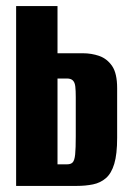

<svg xmlns="http://www.w3.org/2000/svg" viewBox="-20 -611 434 631"><path d="M33 0V-591H169V-436H252Q281 -436 306.5 -427Q332 -418 348.5 -394Q365 -370 365 -321V-158Q365 -104 355.5 -72.5Q346 -41 328 -25.5Q310 -10 285.5 -5Q261 0 232 0ZM169 -71H201Q213 -71 219 -77.5Q225 -84 227 -103.5Q229 -123 229 -163V-292Q229 -313 227.5 -326.5Q226 -340 219.5 -346.5Q213 -353 200 -353H169Z"/></svg>

Font: Alumni Sans ExtraBold
Style: Regular
Weight: 800
Designer: Robert E. Leuschke
Foundry: Robert E. Leuschke
Version: Version 1.018